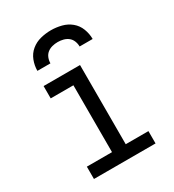

<svg xmlns="http://www.w3.org/2000/svg" viewBox="-179 -843 858 945"><g transform="rotate(-30 250.0 -370.0)"><path d="M75 0V-70H218V-450H89V-520H296V-70H425V0ZM100 -600Q100 -630 111 -658.5Q122 -687 145 -706Q168 -725 197.5 -732.5Q227 -740 257 -740Q287 -740 316.5 -732.5Q346 -725 369 -706Q392 -687 403 -658.5Q414 -630 414 -600H340Q340 -616 334 -631Q328 -646 316 -655.5Q304 -665 288.5 -669Q273 -673 257 -673Q241 -673 225.5 -669Q210 -665 198 -655.5Q186 -646 180 -631Q174 -616 174 -600Z"/></g></svg>

Font: Iosevka SS18
Style: Regular
Weight: 400
Monospace: yes
Designer: Belleve Invis
Foundry: Belleve Invis
Version: Version 25.1.1; ttfautohint (v1.8.4)